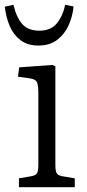

<svg xmlns="http://www.w3.org/2000/svg" viewBox="-28 -781 364 801"><path d="M51 0V-37L103 -46Q121 -49 126.5 -58.5Q132 -68 132 -96V-391Q132 -427 125.5 -439Q119 -451 97 -454L47 -461L52 -500L191 -510L203 -504V-92Q203 -68 208.5 -58.5Q214 -49 231 -46L284 -37V0ZM132 -591Q87 -591 57.5 -613.5Q28 -636 12.5 -672.5Q-3 -709 -8 -753L28 -761Q41 -707 65.5 -680Q90 -653 136 -653Q184 -653 209 -683.5Q234 -714 244 -761L279 -754Q275 -713 258.5 -676Q242 -639 211 -615Q180 -591 132 -591Z"/></svg>

Font: Literata 12pt Light
Style: Regular
Weight: 300
Designer: Latin by Veronika Burian and Jose Scaglione. Greek by Irene Vlachou. Cyrillic by Vera Evstafieva.
Foundry: TypeTogether
Version: Version 3.002